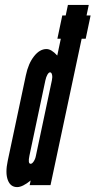

<svg xmlns="http://www.w3.org/2000/svg" viewBox="-20 -755 390 783"><path d="M50 8Q72 8 105 -19L101 0H186L313 -597H329.5L349.5 -692H333L342 -735H257L248 -692H234L214 -597H228L213.5 -528.5Q189.5 -555 169.5 -555Q142 -555 118.8 -525.5Q95.5 -496 85.5 -448L11.5 -99Q1 -50 11.8 -21Q22.5 8 50 8ZM105 -87Q93 -87 100 -120L165 -427Q168 -441.5 173.5 -450.8Q179 -460 184 -460Q190 -460 192.2 -450.2Q194.5 -440.5 191.5 -427L126.5 -120Q124 -106.5 117.5 -96.8Q111 -87 105 -87Z"/></svg>

Font: League Gothic SemiCondensed Italic
Style: Regular
Weight: 400
Width: 4
Designer: The League of Moveable Type
Version: Version 1.600; ttfautohint (v1.8.3)